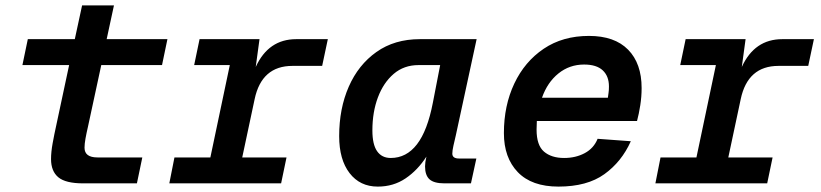

<svg xmlns="http://www.w3.org/2000/svg" viewBox="-20 -679 3040 711"><path d="M288 0Q223 0 196 -22.5Q169 -45 169 -90Q169 -116 175 -149Q181 -182 189 -218L236 -438H63L83 -534H257L284 -659H402L375 -534H600L580 -438H355L306 -211Q300 -185 296.5 -165.5Q293 -146 293 -132Q293 -96 341 -96H507L487 0Z M607 0 626 -96H759L831 -438H699L719 -534H941L927 -431Q974 -534 1077 -534H1194L1173 -435H1063Q949 -435 923 -312L877 -96H1041L1021 0Z M1379 12Q1313 12 1274.5 -38Q1236 -88 1236 -175Q1236 -277 1271.5 -358Q1307 -439 1374 -486.5Q1441 -534 1535 -534H1745L1668 -178Q1663 -157 1659 -139Q1655 -121 1655 -110Q1655 -92 1680 -92H1744L1724 0H1626Q1587 0 1570.5 -15Q1554 -30 1554 -63Q1554 -77 1559 -99Q1527 -49 1482 -18.5Q1437 12 1379 12ZM1427 -94Q1485 -94 1524 -144.5Q1563 -195 1583 -299L1610 -438H1530Q1476 -438 1438 -405.5Q1400 -373 1379.5 -318.5Q1359 -264 1359 -196Q1359 -144 1376.5 -119Q1394 -94 1427 -94Z M2048 12Q1949 12 1897.5 -41.5Q1846 -95 1846 -186Q1846 -288 1884.5 -369.5Q1923 -451 1993.5 -498.5Q2064 -546 2161 -546Q2256 -546 2306 -495Q2356 -444 2356 -353Q2356 -321 2351 -289Q2346 -257 2339 -231H1968Q1967 -215 1967 -199Q1967 -141 1994.5 -117.5Q2022 -94 2069 -94Q2112 -94 2145.5 -112Q2179 -130 2193 -165L2316 -156Q2282 -80 2218 -34Q2154 12 2048 12ZM2143 -440Q2089 -440 2048 -407Q2007 -374 1987 -317H2231Q2232 -326 2233.5 -335Q2235 -344 2235 -359Q2235 -397 2212 -418.5Q2189 -440 2143 -440Z M2407 0 2426 -96H2559L2631 -438H2499L2519 -534H2741L2727 -431Q2774 -534 2877 -534H2994L2973 -435H2863Q2749 -435 2723 -312L2677 -96H2841L2821 0Z"/></svg>

Font: Geist Mono SemiBold
Style: Italic
Weight: 600
Italic angle: -12°
Monospace: yes
Designer: Basement.studio, Andrés Briganti, Mateo Zaragoza
Foundry: Basement.studio, Vercel, Andrés Briganti, Guido Ferreyra, Mateo Zaragoza
Version: Version 1.500; ttfautohint (v1.8.4.7-5d5b)